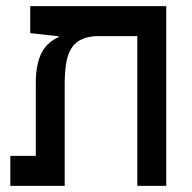

<svg xmlns="http://www.w3.org/2000/svg" viewBox="-20 -606 626 626"><path d="M522 0V-585.9H78.6V-498L165 -488.3H170.9V-484.9C128.9 -465.8 96.7 -428.7 96.7 -335.4V-97.7H13.7V0H190.9V-326.2C190.9 -428.7 207.5 -482.9 293 -488.3H427.7V0Z"/></svg>

Font: CaskaydiaCove Nerd Font
Style: Regular
Weight: 400
Designer: Aaron Bell
Foundry: Saja Typeworks
Version: Version 2111.1;Nerd Fonts 2.3.3